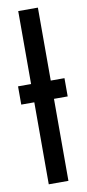

<svg xmlns="http://www.w3.org/2000/svg" viewBox="-100 -813 386 849"><g transform="rotate(-10 93.0 -389.0)"><path d="M47.4 0V-777.8H135.7V0ZM-11.2 -368.2V-450.2H197.3V-368.2Z"/></g></svg>

Font: Voltaire
Style: Regular
Weight: 400
Designer: Yvonne Schüttler, Eben Sorkin, Emma Marichal
Foundry: Sorkin Type Co.
Version: Version 1.010; ttfautohint (v1.8.4.7-5d5b)